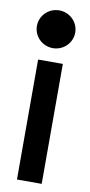

<svg xmlns="http://www.w3.org/2000/svg" viewBox="-78 -678 332 711"><g transform="rotate(10 88.5 -322.0)"><path d="M14 -573C14 -533 47 -502 86 -502C125 -502 158 -533 158 -573C158 -613 125 -644 86 -644C47 -644 14 -613 14 -573ZM40 0H133V-451H40Z"/></g></svg>

Font: Charger Pro
Style: ExBdNar
Weight: 400
Designer: Jasper
Foundry: Cannot Into Space Fonts
Version: Version 1.09